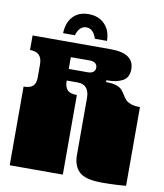

<svg xmlns="http://www.w3.org/2000/svg" viewBox="-95 -960 889 1043"><g transform="rotate(10 349.5 -438.5)"><path d="M379 -119V-135Q379 -144 379 -148.5Q379 -153 379 -157.5Q379 -162 379 -171V-172Q379 -185 379 -191Q379 -197 379 -209V-260Q379 -269 379 -273.5Q379 -278 379 -282.5Q379 -287 379 -296V-297Q379 -310 379 -316Q379 -322 379 -334V-434Q379 -468 363 -487.5Q347 -507 314 -507H254Q254 -471 269.5 -455Q285 -439 322 -439V0H29V-135Q29 -144 29 -148.5Q29 -153 29 -157.5Q29 -162 29 -171V-172Q29 -185 29 -191Q29 -197 29 -209V-260Q29 -269 29 -273.5Q29 -278 29 -282.5Q29 -287 29 -296V-297Q29 -310 29 -316Q29 -322 29 -334V-434Q65 -434 80.5 -449Q96 -464 96 -495V-569Q96 -636 29 -636V-716H460Q589 -716 589 -628Q589 -582 556 -564Q523 -546 474 -546H466V-536Q501 -536 522 -529Q543 -522 553 -511.5Q563 -501 573 -484Q583 -467 592.5 -457.5Q602 -448 620.5 -441Q639 -434 671 -434V0Q655 2 617 4Q579 6 539 6Q447 6 413 -26Q379 -58 379 -119ZM400 -604Q400 -618 389.5 -627Q379 -636 359 -636H254V-571H359Q378 -571 389 -579.5Q400 -588 400 -604ZM365 -757Q349 -810 309 -810Q271 -810 255 -757H190Q192 -816 223.5 -849.5Q255 -883 309 -883Q365 -883 398.5 -848.5Q432 -814 432 -757Z"/></g></svg>

Font: Danfo
Style: Regular
Weight: 400
Version: Version 1.000;Glyphs 3.2 (3236)